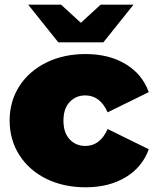

<svg xmlns="http://www.w3.org/2000/svg" viewBox="-20 -787 655 817"><path d="M177.5 -26C226.5 -2 282 10 344 10C410.7 10 467.7 -4.3 515 -33C562.3 -61.7 595 -101.3 613 -152L438 -238C416.7 -190 385 -166 343 -166C316.3 -166 294.2 -175.3 276.5 -194C258.8 -212.7 250 -239.3 250 -274C250 -308 258.8 -334.3 276.5 -353C294.2 -371.7 316.3 -381 343 -381C385 -381 416.7 -357 438 -309L613 -395C595 -445.7 562.3 -485.3 515 -514C467.7 -542.7 410.7 -557 344 -557C282 -557 226.5 -545 177.5 -521C128.5 -497 90.2 -463.5 62.5 -420.5C34.8 -377.5 21 -328.7 21 -274C21 -219.3 34.8 -170.3 62.5 -127C90.2 -83.7 128.5 -50 177.5 -26ZM548 -767H408L324 -690L240 -767H100L228 -607H420Z"/></svg>

Font: Montserrat Custom Black
Style: Regular
Weight: 900
Designer: Julieta Ulanovsky
Foundry: Julieta Ulanovsky
Version: Version 7.200